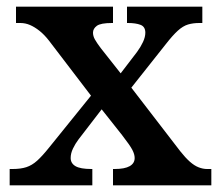

<svg xmlns="http://www.w3.org/2000/svg" viewBox="-20 -556 660 576"><path d="M9 0V-49H18Q42 -49 59 -54.5Q76 -60 91.5 -74Q107 -88 127 -113L253 -269L127 -434Q113 -452 98.5 -463.5Q84 -475 70 -481Q56 -487 41 -487H28V-536H319V-487H316Q282 -487 270.5 -478.5Q259 -470 259 -458Q259 -448 264.5 -438Q270 -428 282 -412L342 -336L391 -400Q402 -415 409 -430Q416 -445 416 -458Q416 -476 401.5 -481.5Q387 -487 364 -487H361V-536H587V-487H578Q559 -487 544 -482.5Q529 -478 513.5 -464Q498 -450 477 -423L374 -293L521 -102Q536 -83 549.5 -71Q563 -59 576 -54Q589 -49 601 -49H614V0H319V-49H324Q354 -49 369 -57.5Q384 -66 384 -82Q384 -93 377 -106.5Q370 -120 346 -151L285 -228L215 -137Q206 -125 199 -110.5Q192 -96 192 -82Q192 -66 206.5 -57.5Q221 -49 254 -49H257V0Z"/></svg>

Font: Noto Serif Kannada SemiBold
Style: Regular
Weight: 600
Version: Version 2.003